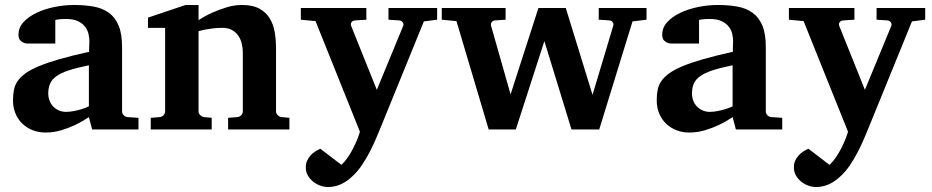

<svg xmlns="http://www.w3.org/2000/svg" viewBox="-20 -520 3744 771"><path d="M350.1 0 336.9 -49.8Q311 -32.2 282.7 -18.6Q257.8 -6.8 227.1 2.7Q196.3 12.2 163.1 12.2Q135.7 12.2 112.1 3.2Q88.4 -5.9 70.6 -22.7Q52.7 -39.6 42.5 -63.5Q32.2 -87.4 32.2 -117.2Q32.2 -139.6 35.9 -158.7Q39.6 -177.7 50.5 -194.1Q61.5 -210.4 82 -225.3Q102.5 -240.2 136.5 -254.4Q170.4 -268.6 219.7 -282.7Q269 -296.9 337.9 -312V-324.2Q337.9 -331.5 338.4 -337.4Q338.4 -344.2 338.9 -351.1Q339.4 -365.2 335.9 -381.6Q332.5 -397.9 322.3 -411.9Q312 -425.8 293.5 -434.8Q274.9 -443.8 245.1 -443.8Q234.9 -443.8 226.8 -443.4Q218.8 -442.9 213.4 -441.9Q207 -440.9 202.1 -439.9V-345.2H99.1Q86.4 -344.2 76.7 -347.7Q68.4 -350.6 61.3 -357.9Q54.2 -365.2 54.2 -380.9Q54.2 -408.7 74 -430.7Q93.8 -452.6 125.7 -468Q157.7 -483.4 197.5 -491.7Q237.3 -500 276.9 -500Q319.8 -500 355.5 -493.7Q391.1 -487.3 416.7 -469Q442.4 -450.7 456.3 -417.5Q470.2 -384.3 470.2 -330.1V-73.2Q470.2 -64 476.6 -57.4Q482.9 -50.8 492.2 -49.8L536.1 -46.9V0ZM336.9 -257.8Q288.6 -248 257.1 -237.8Q225.6 -227.5 207 -214.4Q188.5 -201.2 181.2 -184.3Q173.8 -167.5 173.8 -145Q173.8 -129.4 179 -116Q184.1 -102.5 193.6 -92.5Q203.1 -82.5 216.3 -76.7Q229.5 -70.8 245.1 -70.8Q261.2 -70.8 277.6 -74.2Q293.9 -77.6 307.1 -81.5Q322.8 -86.4 336.9 -92.8Z M896 0V-46.9L933.1 -49.8Q942.4 -50.8 948.7 -57.4Q955.1 -64 955.1 -73.2V-308.1Q955.1 -327.1 950.7 -345.2Q946.3 -363.3 936.5 -377.2Q926.8 -391.1 911.1 -399.7Q895.5 -408.2 873 -408.2Q852.5 -408.2 835 -406Q817.4 -403.8 804.7 -401.4Q789.6 -398.4 777.3 -395V-73.2Q777.3 -64 784.2 -57.4Q791 -50.8 800.3 -49.8L830.1 -46.9V0H585.4V-46.9L621.1 -49.8Q630.4 -50.8 636.7 -57.4Q643.1 -64 643.1 -73.2V-408.2H574.2V-449.2L725.1 -500H777.3V-439Q803.2 -456.1 832.5 -469.2Q857.4 -480.5 888.7 -490.2Q919.9 -500 952.1 -500Q995.1 -500 1022 -485.1Q1048.8 -470.2 1063.5 -445.8Q1078.1 -421.4 1083.3 -390.1Q1088.4 -358.9 1088.4 -326.2V-73.2Q1088.4 -64 1095.2 -57.4Q1102.1 -50.8 1111.3 -49.8L1142.1 -46.9V0Z M1682.1 -434.1 1509.3 -9.8Q1500 12.7 1488.8 39.1Q1477.5 65.4 1463.6 92Q1449.7 118.7 1433.1 143.3Q1416.5 168 1396 187Q1375 207.5 1350.3 219.2Q1325.7 231 1296.4 231Q1281.7 231 1265.9 225.3Q1250 219.7 1237.1 209.2Q1224.1 198.7 1215.8 183.8Q1207.5 168.9 1208 150.9Q1208 137.2 1213.1 125.7Q1218.3 114.3 1226.3 105Q1234.4 95.7 1244.9 88.9Q1255.4 82 1266.1 77.1L1351.1 142.1Q1364.7 129.4 1376.7 111.8Q1388.7 94.2 1398.2 75.4Q1407.7 56.6 1414.8 39.1Q1421.9 21.5 1425.3 8.8L1247.1 -435.1L1188 -440.9V-487.8H1451.2V-440.9L1405.3 -438Q1396 -437 1391.6 -430.7Q1387.2 -424.3 1390.1 -416L1493.2 -159.2L1599.1 -416Q1602.1 -423.3 1597.2 -430.2Q1592.3 -437 1584 -438L1540 -440.9V-487.8H1735.4V-440.9Z M2520 -434.1 2386.2 0H2274.9L2166 -355L2051.3 0H1942.4L1813 -435.1L1753.9 -440.9V-487.8H2010.3V-440.9L1967.3 -438Q1959 -437 1954.3 -430.7Q1949.7 -424.3 1952.1 -416L2030.3 -141.1L2142.1 -487.8H2252L2359.4 -139.2L2442.4 -416Q2444.8 -423.3 2440.7 -430.2Q2436.5 -437 2428.2 -438L2384.3 -440.9V-487.8H2576.2V-440.9Z M2935.1 0 2921.9 -49.8Q2896 -32.2 2867.7 -18.6Q2842.8 -6.8 2812 2.7Q2781.2 12.2 2748 12.2Q2720.7 12.2 2697 3.2Q2673.3 -5.9 2655.5 -22.7Q2637.7 -39.6 2627.4 -63.5Q2617.2 -87.4 2617.2 -117.2Q2617.2 -139.6 2620.8 -158.7Q2624.5 -177.7 2635.5 -194.1Q2646.5 -210.4 2667 -225.3Q2687.5 -240.2 2721.4 -254.4Q2755.4 -268.6 2804.7 -282.7Q2854 -296.9 2922.9 -312V-324.2Q2922.9 -331.5 2923.3 -337.4Q2923.3 -344.2 2923.8 -351.1Q2924.3 -365.2 2920.9 -381.6Q2917.5 -397.9 2907.2 -411.9Q2897 -425.8 2878.4 -434.8Q2859.9 -443.8 2830.1 -443.8Q2819.8 -443.8 2811.8 -443.4Q2803.7 -442.9 2798.3 -441.9Q2792 -440.9 2787.1 -439.9V-345.2H2684.1Q2671.4 -344.2 2661.6 -347.7Q2653.3 -350.6 2646.2 -357.9Q2639.2 -365.2 2639.2 -380.9Q2639.2 -408.7 2658.9 -430.7Q2678.7 -452.6 2710.7 -468Q2742.7 -483.4 2782.5 -491.7Q2822.3 -500 2861.8 -500Q2904.8 -500 2940.4 -493.7Q2976.1 -487.3 3001.7 -469Q3027.3 -450.7 3041.3 -417.5Q3055.2 -384.3 3055.2 -330.1V-73.2Q3055.2 -64 3061.5 -57.4Q3067.9 -50.8 3077.1 -49.8L3121.1 -46.9V0ZM2921.9 -257.8Q2873.5 -248 2842 -237.8Q2810.5 -227.5 2792 -214.4Q2773.4 -201.2 2766.1 -184.3Q2758.8 -167.5 2758.8 -145Q2758.8 -129.4 2763.9 -116Q2769 -102.5 2778.6 -92.5Q2788.1 -82.5 2801.3 -76.7Q2814.5 -70.8 2830.1 -70.8Q2846.2 -70.8 2862.5 -74.2Q2878.9 -77.6 2892.1 -81.5Q2907.7 -86.4 2921.9 -92.8Z M3642.1 -434.1 3469.2 -9.8Q3460 12.7 3448.7 39.1Q3437.5 65.4 3423.6 92Q3409.7 118.7 3393.1 143.3Q3376.5 168 3356 187Q3335 207.5 3310.3 219.2Q3285.6 231 3256.3 231Q3241.7 231 3225.8 225.3Q3210 219.7 3197 209.2Q3184.1 198.7 3175.8 183.8Q3167.5 168.9 3168 150.9Q3168 137.2 3173.1 125.7Q3178.2 114.3 3186.3 105Q3194.3 95.7 3204.8 88.9Q3215.3 82 3226.1 77.1L3311 142.1Q3324.7 129.4 3336.7 111.8Q3348.6 94.2 3358.2 75.4Q3367.7 56.6 3374.8 39.1Q3381.8 21.5 3385.3 8.8L3207 -435.1L3147.9 -440.9V-487.8H3411.1V-440.9L3365.2 -438Q3356 -437 3351.6 -430.7Q3347.2 -424.3 3350.1 -416L3453.1 -159.2L3559.1 -416Q3562 -423.3 3557.1 -430.2Q3552.2 -437 3543.9 -438L3500 -440.9V-487.8H3695.3V-440.9Z"/></svg>

Font: Charis SIL CyrE
Style: Bold
Weight: 700
Foundry: SIL International
Version: Version 5.000